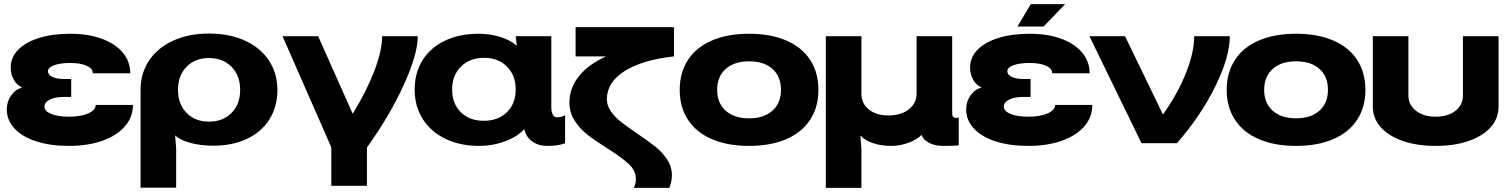

<svg xmlns="http://www.w3.org/2000/svg" viewBox="-20 -696 7326 933"><path d="M314 -129Q373 -129 409 -145Q445 -161 445 -186H626Q626 -127 587 -82Q548 -37 477.5 -12Q407 13 314 13Q225 13 156.5 -9Q88 -31 50.5 -71.5Q13 -112 13 -164Q13 -202 33.5 -231.5Q54 -261 86 -270V-272Q62 -282 47 -308.5Q32 -335 32 -368Q32 -417 68 -454Q104 -491 169.5 -511.5Q235 -532 321 -532Q408 -532 474 -508Q540 -484 576.5 -440.5Q613 -397 613 -340H431Q431 -363 401 -376.5Q371 -390 321 -390Q273 -390 243 -379Q213 -368 213 -350Q213 -333 234.5 -322.5Q256 -312 291 -312H326V-225H291Q248 -225 222 -212Q196 -199 196 -178Q196 -156 228.5 -142.5Q261 -129 314 -129Z M1328 -259Q1328 -178 1289.5 -116.5Q1251 -55 1180.5 -21.5Q1110 12 1017 12Q956 12 905.5 -1.5Q855 -15 833 -37H831L836 24V216H663V-259Q663 -340 704.5 -402Q746 -464 821.5 -498.5Q897 -533 995 -533Q1094 -533 1169.5 -499Q1245 -465 1286.5 -402.5Q1328 -340 1328 -259ZM996 -105Q1064 -105 1105.5 -147.5Q1147 -190 1147 -259Q1147 -329 1105 -371.5Q1063 -414 995 -414Q928 -414 886.5 -371.5Q845 -329 845 -259Q845 -190 886.5 -147.5Q928 -105 996 -105Z M1693 -145H1695Q1761 -252 1799 -351.5Q1837 -451 1837 -520H2010Q2010 -432 1942 -283Q1874 -134 1763 21V207H1590V20L1353 -520H1526Z M1995 -261Q1995 -342 2033.5 -403.5Q2072 -465 2142.5 -498.5Q2213 -532 2306 -532Q2361 -532 2411 -516.5Q2461 -501 2489 -475H2491L2486 -520H2659V-176Q2659 -153 2666 -139.5Q2673 -126 2686 -126Q2713 -126 2726 -137V0Q2695 13 2639 13Q2596 13 2566 -9Q2536 -31 2528 -67H2526Q2493 -31 2433.5 -9Q2374 13 2309 13Q2216 13 2144.5 -21.5Q2073 -56 2034 -118Q1995 -180 1995 -261ZM2331 -109Q2401 -109 2443.5 -151Q2486 -193 2486 -261Q2486 -330 2443.5 -372.5Q2401 -415 2333 -415Q2263 -415 2220 -372.5Q2177 -330 2177 -261Q2177 -193 2219 -151Q2261 -109 2331 -109Z M3070 175Q3070 133 3035.5 101Q3001 69 2930 24Q2871 -13 2834.5 -41.5Q2798 -70 2772.5 -109.5Q2747 -149 2747 -198Q2747 -268 2793 -325.5Q2839 -383 2925 -422H2777V-564H3255V-422Q3101 -405 3015 -350.5Q2929 -296 2929 -214Q2929 -183 2948.5 -155Q2968 -127 2996.5 -104.5Q3025 -82 3075 -48Q3130 -11 3164 16Q3198 43 3221.5 78.5Q3245 114 3245 156Q3245 184 3233 217H3060Q3070 196 3070 175Z M3957 -259Q3957 -175 3916.5 -113.5Q3876 -52 3800 -19.5Q3724 13 3620 13Q3516 13 3440 -19.5Q3364 -52 3323.5 -113.5Q3283 -175 3283 -259Q3283 -344 3323.5 -405.5Q3364 -467 3440 -499.5Q3516 -532 3620 -532Q3724 -532 3800 -499.5Q3876 -467 3916.5 -405.5Q3957 -344 3957 -259ZM3620 -121Q3692 -121 3733.5 -158Q3775 -195 3775 -259Q3775 -324 3734 -361Q3693 -398 3620 -398Q3548 -398 3506.5 -361Q3465 -324 3465 -259Q3465 -195 3506.5 -158Q3548 -121 3620 -121Z M3993 -520H4166V-240Q4166 -193 4202 -164Q4238 -135 4297 -135Q4358 -135 4396 -164.5Q4434 -194 4434 -242V-520H4607V-142Q4607 -134 4612 -128.5Q4617 -123 4625 -123Q4633 -123 4639 -125V10Q4626 13 4563 13Q4524 13 4495.5 -1.5Q4467 -16 4459 -39H4457Q4433 -16 4392.5 -1.5Q4352 13 4310 13Q4262 13 4222 -0.5Q4182 -14 4163 -36H4161L4166 30V217H3993Z M4976 -129Q5035 -129 5071 -145Q5107 -161 5107 -186H5288Q5288 -127 5249 -82Q5210 -37 5139.5 -12Q5069 13 4976 13Q4887 13 4818.5 -9Q4750 -31 4712.5 -71.5Q4675 -112 4675 -164Q4675 -202 4695.5 -231.5Q4716 -261 4748 -270V-272Q4724 -282 4709 -308.5Q4694 -335 4694 -368Q4694 -417 4730 -454Q4766 -491 4831.5 -511.5Q4897 -532 4983 -532Q5070 -532 5136 -508Q5202 -484 5238.5 -440.5Q5275 -397 5275 -340H5093Q5093 -363 5063 -376.5Q5033 -390 4983 -390Q4935 -390 4905 -379Q4875 -368 4875 -350Q4875 -333 4896.5 -322.5Q4918 -312 4953 -312H4988V-225H4953Q4910 -225 4884 -212Q4858 -199 4858 -178Q4858 -156 4890.5 -142.5Q4923 -129 4976 -129ZM4989 -676H5156L5051 -567H4924Z M5630 -142H5633Q5703 -241 5743 -341Q5783 -441 5783 -520H5956Q5956 -419 5885.5 -276Q5815 -133 5699 0H5527L5274 -520H5447Z M6615 -259Q6615 -175 6574.5 -113.5Q6534 -52 6458 -19.5Q6382 13 6278 13Q6174 13 6098 -19.5Q6022 -52 5981.5 -113.5Q5941 -175 5941 -259Q5941 -344 5981.5 -405.5Q6022 -467 6098 -499.5Q6174 -532 6278 -532Q6382 -532 6458 -499.5Q6534 -467 6574.5 -405.5Q6615 -344 6615 -259ZM6278 -121Q6350 -121 6391.5 -158Q6433 -195 6433 -259Q6433 -324 6392 -361Q6351 -398 6278 -398Q6206 -398 6164.5 -361Q6123 -324 6123 -259Q6123 -195 6164.5 -158Q6206 -121 6278 -121Z M6651 -178V-520H6824V-232Q6824 -186 6861 -157.5Q6898 -129 6957 -129Q7016 -129 7052.5 -157.5Q7089 -186 7089 -232V-520H7262V-178Q7262 -121 7224 -78Q7186 -35 7117 -11Q7048 13 6957 13Q6866 13 6797 -11Q6728 -35 6689.5 -78Q6651 -121 6651 -178Z"/></svg>

Font: Non Bureau Extended
Style: Bold
Weight: 700
Width: 7
Designer: Jona Saucedo
Foundry: Non Foundry
Version: Version 1.000; ttfautohint (v1.8.4)